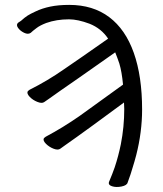

<svg xmlns="http://www.w3.org/2000/svg" viewBox="-20 -740 665 785"><path d="M502 6Q499 18 477 22.5Q455 27 438 21.5Q421 16 426 3Q440 -30 449 -56Q464 -101 474 -150Q488 -221 488 -294Q488 -308 487 -321Q331 -206 294 -180Q256 -153 246 -146Q236 -139 226.5 -132Q217 -125 199 -132Q181 -139 168 -152Q155 -165 159 -174Q160 -176 167 -181Q240 -220 307 -267Q369 -311 483 -394Q478 -447 468 -480Q460 -504 451 -526Q265 -395 228 -370Q190 -343 180 -336Q170 -329 160.5 -322.5Q151 -316 132.5 -323.5Q114 -331 101.5 -344Q89 -357 93 -366Q94 -368 101 -373Q175 -410 242 -457Q301 -497 422 -582Q394 -624 346 -643Q298 -661 262 -661Q211 -661 169 -646Q143 -636 129 -625Q113 -613 107 -607L106 -606Q95 -598 78.5 -606Q62 -614 53.5 -626.5Q45 -639 54 -647L66 -655L80 -667Q86 -672 92.5 -676Q99 -680 106.5 -684Q114 -688 125 -693Q152 -706 185.5 -713Q219 -720 263 -720Q360 -720 426.5 -670Q493 -620 527 -524Q561 -428 561 -292Q561 -247 555 -200Q549 -153 537 -106Q530 -79 522 -54L514 -28Q506 -4 502 6Z"/></svg>

Font: LXGW WenKai TC
Style: Regular
Weight: 400
Designer: LXGW / Fontworks Inc.
Foundry: LXGW / Fontworks Inc.
Version: Version 1.330